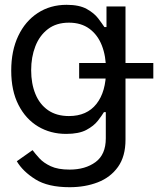

<svg xmlns="http://www.w3.org/2000/svg" viewBox="-20 -573 666 809"><path d="M273.4 215.8Q182.1 215.8 129.2 182.6Q76.2 149.4 50.8 106.4L117.2 59.6Q128.4 74.7 146 94Q163.6 113.3 193.8 127.4Q224.1 141.6 273.4 141.6Q339.4 141.6 382.6 109.9Q425.8 78.1 425.8 9.8V-100.6H418Q409.2 -85.9 392.3 -64.2Q375.5 -42.5 344 -25.6Q312.5 -8.8 258.8 -8.8Q192.9 -8.8 140.6 -40Q88.4 -71.3 57.9 -130.9Q27.3 -190.4 27.3 -275.4Q27.3 -359.4 56.9 -421.6Q86.4 -483.9 139.2 -518.3Q191.9 -552.7 260.7 -552.7Q314 -552.7 345.5 -535.2Q377 -517.6 393.8 -495.4Q410.6 -473.1 419.9 -459H428.7V-545.9H508.8V15.6Q508.8 85.9 477.3 130.1Q445.8 174.3 392.3 195.1Q338.9 215.8 273.4 215.8ZM270.5 -84Q346.2 -84 386.5 -135.3Q426.8 -186.5 426.8 -277.3Q426.8 -336.4 409.2 -381.3Q391.6 -426.3 356.7 -451.9Q321.8 -477.5 270.5 -477.5Q217.3 -477.5 181.9 -450.4Q146.5 -423.3 128.9 -377.9Q111.3 -332.5 111.3 -277.3Q111.3 -220.7 129.2 -177Q147 -133.3 182.6 -108.6Q218.3 -84 270.5 -84ZM313.5 -242.2V-307.6H626V-242.2Z"/></svg>

Font: Inter Tight
Style: Regular
Weight: 400
Designer: Rasmus Andersson
Foundry: rsms
Version: Version 3.002